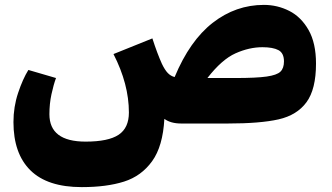

<svg xmlns="http://www.w3.org/2000/svg" viewBox="-20 -505 1357 785"><path d="M1272 -245Q1272 -140 1233 -87Q1194 -34 1119 -17Q1044 0 911 0H721Q678 0 652 -19Q646 93 602 154Q558 215 487 237.5Q416 260 315 260H314Q174 260 104.5 191.5Q35 123 35 -6Q35 -68 54 -125Q73 -182 96 -219L209 -186Q199 -159 190.5 -120Q182 -81 182 -38Q182 74 330 74Q423 74 465 46Q507 18 507 -45Q507 -161 444 -284L603 -348Q623 -286 642 -244Q654 -219 666 -206.5Q678 -194 694 -190Q756 -339 850 -412Q944 -485 1059 -485Q1114 -485 1162.5 -460.5Q1211 -436 1241.5 -382.5Q1272 -329 1272 -245ZM1141 -254Q1141 -288 1118.5 -300Q1096 -312 1053 -312Q999 -312 943 -287Q887 -262 828 -186H941Q1028 -186 1070 -192Q1112 -198 1126.5 -212Q1141 -226 1141 -254Z"/></svg>

Font: FiraGO Heavy
Style: Regular
Weight: 900
Designer: bBox Type
Foundry: bBox Type GmbH
Version: Version 1.001